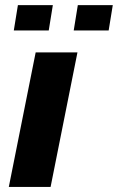

<svg xmlns="http://www.w3.org/2000/svg" viewBox="-20 -734 463 754"><path d="M178.7 0H14.6L120.1 -528.3H284.2ZM171.4 -614.3H34.2L50.3 -713.9H187.5ZM406.7 -614.3H269.5L285.6 -713.9H422.9Z"/></svg>

Font: Roboto-BlackItalic
Style: Italic
Weight: 900
Italic angle: -12°
Designer: Google
Version: Version 1.100141; 2013